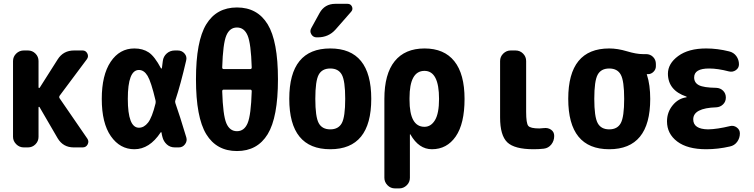

<svg xmlns="http://www.w3.org/2000/svg" viewBox="-20 -790 4040 1029"><path d="M299.8 -262.7 448.2 -46.9Q458 -32.2 449.7 -16.1Q441.4 0 422.9 0H375Q318.4 0 289.1 -48.8L191.4 -216.8Q190.4 -217.8 188.5 -217.3Q186.5 -216.8 186.5 -214.8V-56.6Q186.5 -33.2 169.9 -16.6Q153.3 0 129.9 0H107.4Q84 0 66.9 -17.1Q49.8 -34.2 49.8 -56.6V-462.9Q49.8 -486.3 66.9 -502.9Q84 -519.5 107.4 -519.5H129.9Q153.3 -519.5 169.9 -502.9Q186.5 -486.3 186.5 -462.9V-321.3Q186.5 -319.3 189 -318.8Q191.4 -318.4 192.4 -319.3L289.1 -471.7Q319.3 -519.5 377 -519.5H422.9Q439.5 -519.5 447.8 -503.9Q456.1 -488.3 446.3 -473.6L299.8 -277.3Q294.9 -269.5 299.8 -262.7Z M813.5 -235.4Q815.4 -244.1 813.5 -252Q790 -351.6 771 -383.3Q752 -415 724.6 -415Q665 -415 665 -260.3Q665 -105.5 724.6 -105.5Q752 -105.5 773.4 -132.8Q794.9 -160.2 813.5 -235.4ZM919.9 -237.3Q942.4 -173.8 978.5 -53.7Q984.4 -34.2 971.7 -17.1Q959 0 938.5 0H917Q891.6 0 874 -16.1Q856.4 -32.2 850.6 -55.7Q849.6 -59.6 847.7 -67.4Q845.7 -75.2 845.7 -79.1Q845.7 -81.1 843.8 -81.5Q841.8 -82 840.8 -80.1Q781.2 9.8 700.2 9.8Q623 9.8 574.2 -60.1Q525.4 -129.9 525.4 -259.8Q525.4 -387.7 573.2 -459Q621.1 -530.3 700.2 -530.3Q745.1 -530.3 776.9 -509.3Q808.6 -488.3 842.8 -423.8Q843.8 -422.9 845.7 -422.9Q847.7 -422.9 847.7 -424.8Q848.6 -430.7 850.1 -443.8Q851.6 -457 852.5 -462.9Q855.5 -487.3 873.5 -503.4Q891.6 -519.5 917 -519.5H932.6Q955.1 -519.5 969.2 -502.9Q983.4 -486.3 977.5 -464.8Q948.2 -337.9 919.9 -252.9Q917 -245.1 919.9 -237.3Z M1321.3 -419.9Q1329.1 -419.9 1329.1 -428.7Q1325.2 -556.6 1307.1 -599.6Q1289.1 -642.6 1250 -642.6Q1210.9 -642.6 1192.9 -599.6Q1174.8 -556.6 1170.9 -428.7Q1170.9 -419.9 1178.7 -419.9ZM1329.1 -300.8Q1329.1 -309.6 1321.3 -309.6H1178.7Q1170.9 -309.6 1170.9 -300.8Q1174.8 -172.9 1192.9 -129.9Q1210.9 -86.9 1250 -86.9Q1289.1 -86.9 1307.1 -129.9Q1325.2 -172.9 1329.1 -300.8ZM1085.4 -659.7Q1140.6 -750 1250 -750Q1359.4 -750 1414.6 -659.7Q1469.7 -569.3 1469.7 -365.2Q1469.7 -161.1 1414.6 -70.8Q1359.4 19.5 1250 19.5Q1140.6 19.5 1085.4 -70.8Q1030.3 -161.1 1030.3 -365.2Q1030.3 -569.3 1085.4 -659.7Z M1688 -130.4Q1706.1 -96.7 1750 -96.7Q1793.9 -96.7 1812 -130.4Q1830.1 -164.1 1830.1 -260.3Q1830.1 -356.4 1812 -389.6Q1793.9 -422.9 1750 -422.9Q1706.1 -422.9 1688 -389.6Q1669.9 -356.4 1669.9 -260.3Q1669.9 -164.1 1688 -130.4ZM1530.3 -260.3Q1530.3 -530.3 1750 -530.3Q1969.7 -530.3 1969.7 -260.3Q1969.7 9.8 1750 9.8Q1530.3 9.8 1530.3 -260.3ZM1777.3 -769.5H1842.8Q1859.4 -769.5 1866.2 -754.9Q1873 -740.2 1862.3 -727.5L1778.3 -631.8Q1741.2 -589.8 1682.6 -589.8H1676.8Q1658.2 -589.8 1648.4 -606.4Q1638.7 -623 1648.4 -639.6L1692.4 -719.7Q1719.7 -769.5 1777.3 -769.5Z M2254.9 -110.4Q2290 -110.4 2311.5 -146.5Q2333 -182.6 2333 -259.8Q2333 -410.2 2254.9 -410.2Q2174.8 -410.2 2174.8 -264.6V-254.9Q2174.8 -110.4 2254.9 -110.4ZM2469.7 -259.8Q2469.7 -127 2422.4 -58.6Q2375 9.8 2294.9 9.8Q2224.6 9.8 2179.7 -69.3Q2179.7 -70.3 2177.7 -70.3Q2176.8 -70.3 2176.8 -69.3V163.1Q2176.8 186.5 2159.7 203.1Q2142.6 219.7 2120.1 219.7H2096.7Q2073.2 219.7 2056.6 202.6Q2040 185.5 2040 163.1V-259.8Q2040 -393.6 2095.2 -461.9Q2150.4 -530.3 2255.4 -530.3Q2360.4 -530.3 2415 -461.9Q2469.7 -393.6 2469.7 -259.8Z M2894.5 -103.5Q2917 -106.4 2933.6 -94.7Q2950.2 -83 2950.2 -61.5Q2950.2 -35.2 2934.6 -15.6Q2918.9 3.9 2894.5 6.8Q2869.1 9.8 2839.8 9.8Q2737.3 9.8 2698.7 -27.3Q2660.2 -64.5 2660.2 -160.2V-462.9Q2660.2 -486.3 2677.2 -502.9Q2694.3 -519.5 2716.8 -519.5H2743.2Q2766.6 -519.5 2783.2 -502.9Q2799.8 -486.3 2799.8 -462.9V-190.4Q2799.8 -129.9 2811 -115.7Q2822.3 -101.6 2870.1 -101.6Q2877 -101.6 2894.5 -103.5Z M3183.1 -130.4Q3201.2 -96.7 3245.1 -96.7Q3289.1 -96.7 3307.1 -130.4Q3325.2 -164.1 3325.2 -260.3Q3325.2 -356.4 3307.1 -389.6Q3289.1 -422.9 3245.1 -422.9Q3201.2 -422.9 3183.1 -389.6Q3165 -356.4 3165 -260.3Q3165 -164.1 3183.1 -130.4ZM3442.4 -500Q3464.8 -500 3480 -484.9Q3495.1 -469.7 3495.1 -447.3V-434.6Q3495.1 -418 3482.4 -405.3Q3469.7 -392.6 3453.1 -392.6H3447.3Q3446.3 -392.6 3446.3 -391.6V-390.6Q3447.3 -389.6 3447.3 -388.7Q3464.8 -335 3464.8 -259.8Q3464.8 9.8 3245.1 9.8Q3025.4 9.8 3025.4 -260.3Q3025.4 -530.3 3245.1 -530.3Q3290 -530.3 3340.3 -515.1Q3390.6 -500 3424.8 -500Z M3892.6 -114.3Q3912.1 -119.1 3928.7 -106.9Q3945.3 -94.7 3945.3 -75.2Q3945.3 -49.8 3930.7 -29.8Q3916 -9.8 3891.6 -4.9Q3828.1 9.8 3764.6 9.8Q3664.1 9.8 3609.4 -31.7Q3554.7 -73.2 3554.7 -139.6Q3554.7 -188.5 3585 -225.6Q3615.2 -262.7 3659.2 -268.6Q3660.2 -268.6 3660.2 -269.5Q3660.2 -271.5 3658.2 -272.5Q3560.5 -305.7 3559.6 -394.5Q3559.6 -449.2 3614.7 -489.7Q3669.9 -530.3 3764.6 -530.3Q3825.2 -530.3 3887.7 -514.6Q3912.1 -508.8 3926.3 -489.3Q3940.4 -469.7 3940.4 -445.3Q3940.4 -425.8 3923.8 -414.1Q3907.2 -402.3 3886.7 -407.2Q3827.1 -422.9 3780.3 -422.9Q3700.2 -422.9 3700.2 -375Q3700.2 -346.7 3725.6 -333.5Q3751 -320.3 3818.4 -319.3Q3840.8 -318.4 3855.5 -303.7Q3870.1 -289.1 3870.1 -267.1Q3870.1 -245.1 3855 -230.5Q3839.8 -215.8 3818.4 -214.8Q3695.3 -210.9 3695.3 -150.4Q3695.3 -97.7 3775.4 -96.7Q3824.2 -97.7 3892.6 -114.3Z"/></svg>

Font: Rounded Mgen+ 2m bold
Style: Bold
Weight: 700
Designer: [Source Han Sans]
Ryoko NISHIZUKA  (kana & ideographs); Paul D. Hunt (Latin, Greek & Cyrillic); Wenlong ZHANG  (bopomofo
Version: Version 1.059.20150602